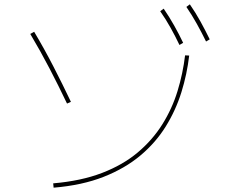

<svg xmlns="http://www.w3.org/2000/svg" viewBox="-20 -850 1040 888"><path d="M228 18 226 -2Q355 -13 451.5 -50Q548 -87 616.5 -144.5Q685 -202 730.5 -274.5Q776 -347 801 -428.5Q826 -510 836 -594L855 -593Q845 -507 819 -423.5Q793 -340 746.5 -265Q700 -190 629 -130.5Q558 -71 459 -32Q360 7 228 18ZM308 -379 290 -371Q251 -453 209 -533.5Q167 -614 120 -693L138 -703Q185 -624 227 -542.5Q269 -461 308 -379ZM810 -642Q791 -682 769 -721.5Q747 -761 721 -798L737 -810Q763 -772 785.5 -732Q808 -692 827 -652ZM933 -658Q913 -699 890.5 -739.5Q868 -780 842 -818L858 -830Q885 -791 907.5 -750Q930 -709 950 -668Z"/></svg>

Font: Murecho Thin
Style: Regular
Weight: 100
Designer: Neil Summerour
Foundry: Positype
Version: Version 1.010